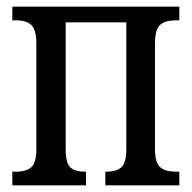

<svg xmlns="http://www.w3.org/2000/svg" viewBox="-20 -556 575 576"><path d="M17 -41H28Q59 -41 74 -54.5Q89 -68 89 -108V-425Q89 -467 74 -481Q59 -495 28 -495H17V-536H518V-495H508Q476 -495 460.5 -481.5Q445 -468 445 -426V-108Q445 -68 460.5 -54.5Q476 -41 508 -41H518V0H296V-41H299Q330 -41 344.5 -54.5Q359 -68 359 -108V-489H177V-108Q177 -67 191 -54Q205 -41 235 -41H238V0H17Z"/></svg>

Font: Noto Serif Cond
Style: Regular
Weight: 400
Width: 3
Designer: Monotype Design Team
Foundry: Monotype Imaging Inc.
Version: Version 1.001